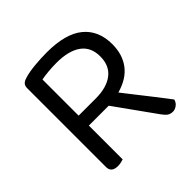

<svg xmlns="http://www.w3.org/2000/svg" viewBox="-163 -764 916 916"><g transform="rotate(-45 294.5 -306.0)"><path d="M171 -2Q165 0 155 2.5Q145 5 133 5Q89 5 89 -32V-564Q89 -580 97 -588.5Q105 -597 122 -602Q151 -611 193.5 -615Q236 -619 276 -619Q402 -619 463.5 -568.5Q525 -518 525 -425Q525 -356 489.5 -309Q454 -262 382 -242Q407 -210 432 -178Q457 -146 479.5 -117.5Q502 -89 519.5 -66Q537 -43 547 -30Q543 -13 529.5 -3Q516 7 502 7Q485 7 474 -1Q463 -9 451 -26L305 -230H171ZM285 -298Q359 -298 401 -330Q443 -362 443 -425Q443 -488 399 -519.5Q355 -551 273 -551Q246 -551 218.5 -548.5Q191 -546 170 -542V-298Z"/></g></svg>

Font: Baloo 2 Latin
Style: Regular
Weight: 400
Designer: Sarang Kulkarni and Ek Type
Foundry: Ek Type
Version: Version 1.001